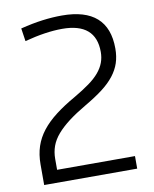

<svg xmlns="http://www.w3.org/2000/svg" viewBox="-84 -812 703 874"><g transform="rotate(-10 267.5 -375.0)"><path d="M49 -97Q49 -143 61.5 -180.5Q74 -218 99.5 -250.5Q125 -283 164 -313Q203 -343 256 -373Q297 -397 326 -418Q355 -439 373 -460.5Q391 -482 399.5 -505Q408 -528 408 -554Q408 -688 253 -688Q177 -688 79 -662L70 -722Q126 -736 172.5 -742Q219 -748 262 -748Q476 -748 476 -558Q476 -521 466 -491Q456 -461 434.5 -433.5Q413 -406 379.5 -380.5Q346 -355 298 -327Q250 -299 216.5 -273.5Q183 -248 161 -222.5Q139 -197 129 -169.5Q119 -142 119 -110V-60H479V-2H49Z"/></g></svg>

Font: EncodeSans
Style: Light
Weight: 300
Designer: Pablo Impallari, Andres Torresi
Foundry: Pablo Impallari, Andres Torresi
Version: Version 1.000; ttfautohint (v1.4.1)